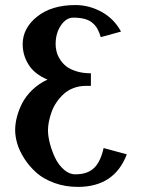

<svg xmlns="http://www.w3.org/2000/svg" viewBox="-20 -730 566 760"><path d="M390.1 -144 481.9 -119.1Q433.1 9.8 288.1 9.8Q237.8 9.8 195.1 -5.9Q152.3 -21.5 124.5 -46.1Q96.7 -70.8 76.9 -101.3Q57.1 -131.8 48.6 -160.6Q40 -189.5 40 -214.8Q40 -239.3 46.6 -265.6Q53.2 -292 67.1 -320.1Q81.1 -348.1 107.2 -373.5Q133.3 -398.9 168 -415Q116.7 -436.5 93.3 -473.9Q69.8 -511.2 69.8 -555.2Q69.8 -618.7 127 -664.3Q184.1 -710 278.8 -710Q333 -710 382.3 -682.9Q431.6 -655.8 459 -605L378.9 -583Q373 -602.1 366.2 -614.7Q359.4 -627.4 347.2 -638.4Q335 -649.4 315.9 -654.8Q296.9 -660.2 270 -660.2Q242.2 -660.2 221.2 -629.6Q200.2 -599.1 200.2 -555.2Q200.2 -540.5 203.9 -525.9Q207.5 -511.2 217.3 -495.4Q227.1 -479.5 242.2 -467.5Q257.3 -455.6 282.5 -447.8Q307.6 -439.9 339.8 -439.9V-390.1H319.8Q293.5 -390.1 270.8 -381.3Q248 -372.6 232.2 -357.9Q216.3 -343.3 203.9 -325.2Q191.4 -307.1 184.3 -287.1Q177.2 -267.1 173.6 -248.8Q169.9 -230.5 169.9 -214.8Q169.9 -191.4 177.5 -162.1Q185.1 -132.8 198.2 -105.2Q211.4 -77.6 232.7 -58.8Q253.9 -40 277.8 -40Q326.7 -40 352.5 -65.2Q378.4 -90.3 390.1 -144Z"/></svg>

Font: Pfennig
Style: Bold
Weight: 700
Version: Version 20120410 ; ttfautohint (v0.8)